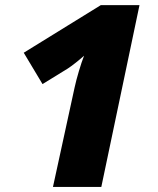

<svg xmlns="http://www.w3.org/2000/svg" viewBox="-20 -734 620 754"><path d="M188 0 272.9 -390.1Q278.8 -417.5 289.6 -453.9Q300.3 -490.2 310.1 -515.1Q295.9 -502.4 277.1 -487.5Q258.3 -472.7 246.1 -464.8L147 -403.8L73.2 -526.9L376 -713.9H527.8L377.9 0Z"/></svg>

Font: Open Sans ExtraBold
Style: Italic
Weight: 800
Italic angle: -12°
Designer: Monotype Design Team
Foundry: Monotype Imaging Inc.
Version: Version 3.000; ttfautohint (v1.8.4)